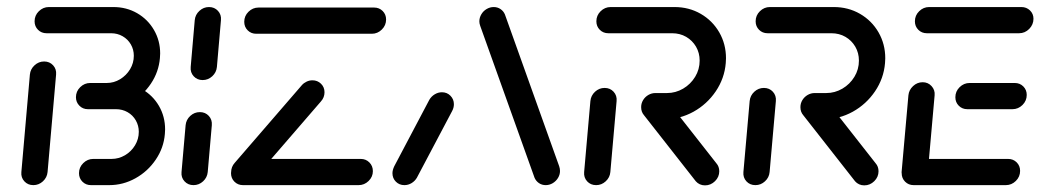

<svg xmlns="http://www.w3.org/2000/svg" viewBox="-20 -539 3029 559"><path d="M77 0Q61.1 0 50.9 -11.1Q40.7 -22.2 42.2 -38.1L67 -321.9Q68.5 -337.8 80.6 -348.9Q92.6 -360 108.5 -360Q124.4 -360 134.6 -348.9Q144.8 -337.8 143.3 -321.9L118.5 -38.1Q117 -22.2 105 -11.1Q93 0 77 0ZM265.9 -297.4H324.1Q362.2 -297.4 393.5 -279.4Q424.8 -261.5 442.8 -230.6Q460.7 -199.6 460.7 -162.2Q460.7 -157.8 460 -148.9Q456.7 -108.5 433.5 -74.3Q410.4 -40 374.4 -20Q338.5 0 298.1 0H244.8Q230 0 220 -10Q210 -20 210 -34.8Q210 -51.9 222.4 -64.1Q234.8 -76.3 251.5 -76.3H304.8Q325.6 -76.3 343.9 -87Q362.2 -97.8 373.1 -115.9Q384.1 -134.1 384.1 -155.2Q384.1 -173.3 375.4 -188.5Q366.7 -203.7 351.5 -212.4Q336.3 -221.1 317.4 -221.1H259.6ZM201.1 -255.9Q201.1 -273 213.5 -285.2Q225.9 -297.4 242.6 -297.4H290.7Q311.5 -297.4 329.6 -308.3Q347.8 -319.3 358.7 -337.4Q369.6 -355.6 369.6 -376.7Q369.6 -394.8 360.9 -409.8Q352.2 -424.8 337 -433.5Q321.9 -442.2 303.3 -442.2H115.6Q100.7 -442.2 90.7 -452.2Q80.7 -462.2 80.7 -477Q80.7 -494.1 93.1 -506.3Q105.6 -518.5 122.2 -518.5H310Q348.1 -518.5 379.3 -500.6Q410.4 -482.6 428.3 -451.7Q446.3 -420.7 446.3 -383.3Q446.3 -378.9 445.6 -370Q442.2 -329.6 419.3 -295.4Q396.3 -261.1 360.4 -241.1Q324.4 -221.1 284.1 -221.1H235.9Q221.1 -221.1 211.1 -231.3Q201.1 -241.5 201.1 -255.9Z M543.3 0Q527.4 0 517.2 -11.1Q507 -22.2 508.5 -38.1L520.4 -174.4Q521.9 -190.4 533.9 -201.5Q545.9 -212.6 561.9 -212.6Q577.8 -212.6 588 -201.5Q598.1 -190.4 596.7 -174.4L584.8 -38.1Q583.3 -22.2 571.3 -11.1Q559.3 0 543.3 0ZM570 -305.9Q554.1 -305.9 543.9 -317Q533.7 -328.1 535.2 -344.1L547 -480.4Q548.5 -496.3 560.6 -507.4Q572.6 -518.5 588.5 -518.5Q604.4 -518.5 614.6 -507.4Q624.8 -496.3 623.3 -480.4L611.5 -344.1Q610 -328.1 598 -317Q585.9 -305.9 570 -305.9Z M1065.6 -40.7Q1065.6 -24.1 1053.1 -12Q1040.7 0 1024.1 0H687.4Q672.6 0 662.6 -10Q652.6 -20 652.6 -34.8Q652.6 -51.9 665 -64.1Q677.4 -76.3 694.1 -76.3H1030.4Q1045.2 -76.3 1055.4 -66.1Q1065.6 -55.9 1065.6 -40.7ZM687.8 -3Q673 -3 663 -13Q653 -23 653 -37.8Q653 -53.3 663.3 -64.8L858.9 -291.1Q864.4 -297.4 872.6 -301.3Q880.7 -305.2 889.6 -305.2Q904.4 -305.2 914.6 -295.2Q924.8 -285.2 924.8 -270.4Q924.8 -255.2 914.4 -243.7L718.9 -17.4Q713 -10.7 704.6 -6.9Q696.3 -3 687.8 -3ZM1104.1 -482.2Q1104.1 -465.2 1091.7 -453Q1079.3 -440.7 1062.6 -440.7H725.9Q711.1 -440.7 701.1 -450.7Q691.1 -460.7 691.1 -475.6Q691.1 -492.6 703.5 -504.8Q715.9 -517 732.6 -517H1069.3Q1084.1 -517 1094.1 -507Q1104.1 -497 1104.1 -482.2Z M1157.4 0Q1142.6 0 1132.6 -10Q1122.6 -20 1122.6 -34.8Q1122.6 -43.7 1127.8 -54.8L1230 -248.5Q1235.9 -258.5 1245.7 -264.4Q1255.6 -270.4 1266.7 -270.4Q1281.5 -270.4 1291.5 -260.2Q1301.5 -250 1301.5 -235.6Q1301.5 -225.2 1296.3 -215.6L1193.7 -21.5Q1188.1 -11.9 1178.3 -5.9Q1168.5 0 1157.4 0ZM1610.4 -41.1Q1610.4 -30.4 1604.6 -20.9Q1598.9 -11.5 1589.3 -5.7Q1579.6 0 1568.9 0Q1557.8 0 1549.1 -5.9Q1540.4 -11.9 1536.3 -21.5L1378.1 -463.7Q1375.6 -470.7 1375.6 -476.7Q1375.6 -487.4 1381.3 -497.2Q1387 -507 1396.9 -512.8Q1406.7 -518.5 1417.4 -518.5Q1428.5 -518.5 1437.2 -512.6Q1445.9 -506.7 1450 -497L1608.1 -54.8Q1610.4 -48.1 1610.4 -41.1Z M1715.6 0Q1699.6 0 1689.4 -11.1Q1679.3 -22.2 1680.7 -38.1L1698.9 -244.8Q1700.4 -260.7 1712.4 -271.9Q1724.4 -283 1740.4 -283Q1756.3 -283 1766.5 -271.9Q1776.7 -260.7 1775.2 -244.8L1757 -38.1Q1755.6 -22.2 1743.5 -11.1Q1731.5 0 1715.6 0ZM2074.1 -40.4Q2074.1 -23.7 2061.7 -11.5Q2049.3 0.7 2032.6 0.7Q2024.4 0.7 2017.6 -2.4Q2010.7 -5.6 2005.9 -11.1L1855.2 -203.3Q1846.7 -213 1846.7 -226.7Q1846.7 -243.3 1859.1 -255.6Q1871.5 -267.8 1888.1 -267.8Q1896.3 -267.8 1903.3 -264.6Q1910.4 -261.5 1914.8 -255.9L2065.6 -63.7Q2074.1 -54.1 2074.1 -40.4ZM1846.7 -227.4Q1846.7 -238.1 1852.4 -247.6Q1858.1 -257 1867.8 -262.6Q1877.4 -268.1 1888.1 -268.1H1921.9Q1947 -268.1 1968.9 -280.9Q1990.7 -293.7 2003.9 -315.4Q2017 -337 2017 -362.6Q2017 -384.8 2006.5 -403Q1995.9 -421.1 1977.8 -431.7Q1959.6 -442.2 1937 -442.2H1751.1Q1736.3 -442.2 1726.3 -452.2Q1716.3 -462.2 1716.3 -477Q1716.3 -494.1 1728.7 -506.3Q1741.1 -518.5 1757.8 -518.5H1943.7Q1985.9 -518.5 2020.2 -498.7Q2054.4 -478.9 2074.1 -444.8Q2093.7 -410.7 2093.7 -369.3Q2093.7 -364.8 2093 -355.2Q2089.3 -310.7 2063.9 -273.1Q2038.5 -235.6 1999.1 -213.7Q1959.6 -191.9 1915.2 -191.9H1881.9Q1867 -191.9 1856.9 -202Q1846.7 -212.2 1846.7 -227.4Z M2179.3 0Q2163.3 0 2153.1 -11.1Q2143 -22.2 2144.4 -38.1L2162.6 -244.8Q2164.1 -260.7 2176.1 -271.9Q2188.1 -283 2204.1 -283Q2220 -283 2230.2 -271.9Q2240.4 -260.7 2238.9 -244.8L2220.7 -38.1Q2219.3 -22.2 2207.2 -11.1Q2195.2 0 2179.3 0ZM2537.8 -40.4Q2537.8 -23.7 2525.4 -11.5Q2513 0.7 2496.3 0.7Q2488.1 0.7 2481.3 -2.4Q2474.4 -5.6 2469.6 -11.1L2318.9 -203.3Q2310.4 -213 2310.4 -226.7Q2310.4 -243.3 2322.8 -255.6Q2335.2 -267.8 2351.9 -267.8Q2360 -267.8 2367 -264.6Q2374.1 -261.5 2378.5 -255.9L2529.3 -63.7Q2537.8 -54.1 2537.8 -40.4ZM2310.4 -227.4Q2310.4 -238.1 2316.1 -247.6Q2321.9 -257 2331.5 -262.6Q2341.1 -268.1 2351.9 -268.1H2385.6Q2410.7 -268.1 2432.6 -280.9Q2454.4 -293.7 2467.6 -315.4Q2480.7 -337 2480.7 -362.6Q2480.7 -384.8 2470.2 -403Q2459.6 -421.1 2441.5 -431.7Q2423.3 -442.2 2400.7 -442.2H2214.8Q2200 -442.2 2190 -452.2Q2180 -462.2 2180 -477Q2180 -494.1 2192.4 -506.3Q2204.8 -518.5 2221.5 -518.5H2407.4Q2449.6 -518.5 2483.9 -498.7Q2518.1 -478.9 2537.8 -444.8Q2557.4 -410.7 2557.4 -369.3Q2557.4 -364.8 2556.7 -355.2Q2553 -310.7 2527.6 -273.1Q2502.2 -235.6 2462.8 -213.7Q2423.3 -191.9 2378.9 -191.9H2345.6Q2330.7 -191.9 2320.6 -202Q2310.4 -212.2 2310.4 -227.4Z M2604.8 -36.3 2624.8 -261.5Q2626.3 -277 2638.3 -288.3Q2650.4 -299.6 2666.3 -299.6Q2681.9 -299.6 2692.2 -288.3Q2702.6 -277 2701.1 -261.5L2681.1 -36.3ZM2950 -41.5Q2950 -24.4 2937.6 -12.2Q2925.2 0 2908.5 0H2640Q2625.2 0 2615.2 -10Q2605.2 -20 2605.2 -34.8Q2605.2 -51.9 2617.6 -64.1Q2630 -76.3 2646.3 -76.3H2915.2Q2930 -76.3 2940 -66.3Q2950 -56.3 2950 -41.5ZM2761.5 -255.9Q2761.5 -273 2773.9 -285.2Q2786.3 -297.4 2803 -297.4H2934.4Q2949.3 -297.4 2959.3 -287.4Q2969.3 -277.4 2969.3 -262.6Q2969.3 -245.6 2956.9 -233.3Q2944.4 -221.1 2927.8 -221.1H2796.3Q2781.5 -221.1 2771.5 -231.1Q2761.5 -241.1 2761.5 -255.9ZM2643.7 -477Q2643.7 -494.1 2656.1 -506.3Q2668.5 -518.5 2685.2 -518.5H2953.7Q2968.5 -518.5 2978.7 -508.7Q2988.9 -498.9 2988.9 -484.4Q2988.9 -467.4 2976.5 -454.8Q2964.1 -442.2 2947 -442.2H2678.5Q2663.7 -442.2 2653.7 -452.2Q2643.7 -462.2 2643.7 -477Z"/></svg>

Font: 26F Galaxy Sans
Style: Bold Italic
Weight: 700
Italic angle: -5°
Designer: C₂₉H₂₅N₃O₅
Version: Version 1.200